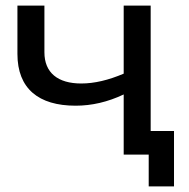

<svg xmlns="http://www.w3.org/2000/svg" viewBox="-20 -550 674 683"><path d="M42 -530V-358C42 -235 117 -174 249 -174C306 -174 363 -187 420 -214V0H509V113H599V-84H516V-530H420V-288C366 -265 316 -253 269 -253C186 -253 138 -291 138 -364V-530Z"/></svg>

Font: Malon Grotesk Med
Style: Regular
Weight: 500
Designer: Julieta Ulanovsky
Foundry: Julieta Ulanovsky
Version: Version 7.200